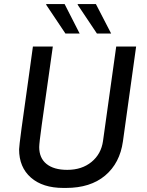

<svg xmlns="http://www.w3.org/2000/svg" viewBox="-20 -915 722 945"><path d="M240 -686 216 -516Q198 -391 185.5 -300.5Q173 -210 173 -191Q173 -137 209 -108Q245 -79 311 -79Q383 -79 430.5 -118Q478 -157 487 -221L552 -686H650L585 -219Q570 -112 497.5 -51Q425 10 305 10H292Q190 10 132 -41Q74 -92 74 -180Q74 -193 86 -283Q98 -373 123 -548L142 -686ZM372 -750H302L207 -892L208 -895H298ZM527 -750H457L362 -892L363 -895H452Z"/></svg>

Font: Chivo
Style: Italic
Weight: 400
Italic angle: -8.05°
Designer: Hector Gatti
Foundry: Omnibus-Type
Version: Version 1.007